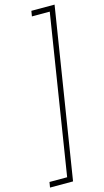

<svg xmlns="http://www.w3.org/2000/svg" viewBox="-210 -785 565 1039"><g transform="rotate(-15 73.0 -265.0)"><path d="M-62 180H37L178 -710H78L83 -740H213L62 210H-67Z"/></g></svg>

Font: Georama Condensed ExtraLight
Style: Italic
Weight: 200
Width: 3
Italic angle: -9°
Designer: Jean-Baptiste Levee
Foundry: Production Type
Version: Version 1.000